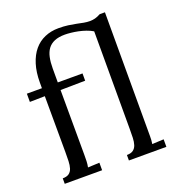

<svg xmlns="http://www.w3.org/2000/svg" viewBox="-136 -872 910 983"><g transform="rotate(-20 318.5 -380.0)"><path d="M543 -81.5Q543 -70.3 542.5 -59.8Q542 -49.3 540 -38.1L603 -41V0H398.9V-29.8Q421.4 -29.8 433.6 -38.8Q445.8 -47.9 451.2 -64Q456.5 -80.1 457.3 -102.5Q458 -125 458 -151.9V-682.1Q441.9 -691.9 422.1 -698.7Q402.3 -705.6 382.3 -709.7Q362.3 -713.9 343.5 -715.8Q324.7 -717.8 311 -717.8Q276.9 -717.8 254.2 -708.3Q231.4 -698.7 218 -680.7Q204.6 -662.6 199 -636.2Q193.4 -609.9 193.4 -576.2V-500H328.1V-460.4L193.4 -458.5L194.3 -106Q194.3 -85.9 193.8 -70.6Q193.4 -55.2 189.9 -38.1L252.9 -41V0H49.3V-29.8Q71.8 -29.8 84 -38.8Q96.2 -47.9 101.3 -64Q106.4 -80.1 107.2 -102.5Q107.9 -125 107.9 -151.9L106.9 -456.5L24.9 -455.1V-500H106.9V-530.8Q106.9 -586.9 120.4 -629.9Q133.8 -672.9 158 -701.7Q182.1 -730.5 216.1 -745.1Q250 -759.8 291 -759.8Q320.3 -759.8 343.5 -756.6Q366.7 -753.4 386.5 -749.3Q406.2 -745.1 423.1 -741.9Q439.9 -738.8 456.1 -738.8Q470.2 -738.8 484.4 -742.4Q498.5 -746.1 514.2 -754.9H543Z"/></g></svg>

Font: DimaThulth2
Style: Regular
Weight: 400
Designer: R.Balvardi
Foundry: R.Balvardi (R.Balvardi@gmail.com)
Version: Version 1.00;November 13, 2018;FontCreator 11.5.0.2427 64-bi